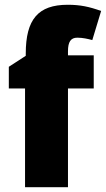

<svg xmlns="http://www.w3.org/2000/svg" viewBox="-20 -785 444 805"><path d="M373 -414V-553H265V-570C265 -610 277 -627 304 -627C327 -627 348 -622 367 -617L404 -739C354 -757 316 -765 264 -765C140 -765 88 -704 88 -560V-551L17 -505V-414H85V0H265V-414Z"/></svg>

Font: Noto Sans Gujarati UI SemiCondensed Black
Style: Regular
Weight: 900
Width: 4
Designer: Jelle Bosma - Monotype Design Team, Universal Thirst
Foundry: Monotype Imaging Inc.
Version: Version 2.106